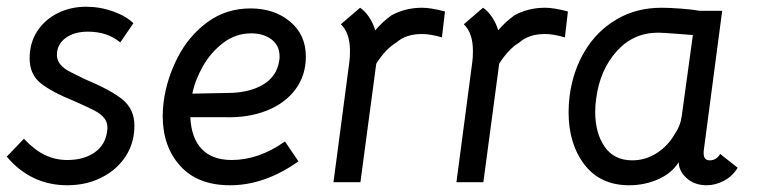

<svg xmlns="http://www.w3.org/2000/svg" viewBox="-33 -540 2266 570"><path d="M-13 -75 38 -128Q69 -95 100 -80Q131 -65 167 -65Q216 -65 248 -87.5Q280 -110 285 -150L286 -160Q286 -178 276 -190Q266 -202 248 -211.5Q230 -221 187 -240Q118 -268 86.5 -294Q55 -320 55 -367Q55 -412 77 -446.5Q99 -481 137.5 -500.5Q176 -520 223 -520Q264 -520 303 -506Q342 -492 363 -471L324 -414Q286 -446 228 -446Q187 -446 161.5 -427Q136 -408 136 -377Q136 -361 146 -349Q156 -337 170 -329.5Q184 -322 219 -305Q298 -272 332 -243.5Q366 -215 366 -167Q366 -115 339.5 -75Q313 -35 267.5 -12.5Q222 10 167 10Q59 10 -13 -75Z M450 -196Q450 -217 453 -239Q462 -306 494.5 -369.5Q527 -433 582.5 -474Q638 -515 711 -515Q781 -515 828 -476Q875 -437 875 -372Q875 -316 844 -274.5Q813 -233 758.5 -211.5Q704 -190 635 -192H532Q535 -130 566 -97.5Q597 -65 655 -65Q735 -65 813 -120L853 -61Q753 10 650 10Q554 10 502 -47.5Q450 -105 450 -196ZM796 -360Q797 -364 797 -372Q797 -405 773 -423Q749 -441 713 -441Q667 -441 630 -413Q593 -385 569.5 -343.5Q546 -302 538 -262L641 -264Q706 -264 747.5 -288.5Q789 -313 796 -360Z M1288 -506 1279 -429Q1245 -439 1220 -439Q1172 -439 1144 -414Q1112 -395 1084 -351L1037 1H957L1004 -355Q1006 -367 1006 -389Q1006 -442 979 -468L1036 -517Q1050 -508 1062.5 -489.5Q1075 -471 1081 -450Q1103 -476 1130 -495Q1171 -517 1220 -517Q1246 -517 1288 -506Z M1653 -506 1644 -429Q1610 -439 1585 -439Q1537 -439 1509 -414Q1477 -395 1449 -351L1402 1H1322L1369 -355Q1371 -367 1371 -389Q1371 -442 1344 -468L1401 -517Q1415 -508 1427.5 -489.5Q1440 -471 1446 -450Q1468 -476 1495 -495Q1536 -517 1585 -517Q1611 -517 1653 -506Z M1655 -207Q1655 -231 1658 -255Q1668 -330 1703.5 -389Q1739 -448 1797.5 -482.5Q1856 -517 1931 -517Q1954 -517 1987.5 -514.5Q2021 -512 2044 -508H2111L2056 -91V-85Q2056 -64 2074 -64Q2094 -64 2105 -83L2157 -42Q2142 -17 2116.5 -3.5Q2091 10 2065 10Q2028 10 2004 -12.5Q1980 -35 1982 -64V-59Q1962 -26 1921.5 -8Q1881 10 1835 10Q1749 10 1702 -51.5Q1655 -113 1655 -207ZM1970 -142Q1987 -166 1991 -196L2024 -436L1985 -439Q1935 -443 1921 -443Q1847 -443 1797.5 -387.5Q1748 -332 1737 -248Q1734 -229 1734 -208Q1734 -145 1762 -104.5Q1790 -64 1844 -64Q1884 -64 1917.5 -86Q1951 -108 1970 -142Z"/></svg>

Font: Bellota
Style: Bold Italic
Weight: 700
Italic angle: -7.5°
Designer: Kemie Guaida
Foundry: Kemie Guaida
Version: Version 4.001